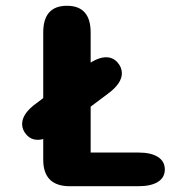

<svg xmlns="http://www.w3.org/2000/svg" viewBox="-20 -644 659 664"><path d="M110.5 -160.5Q87.5 -160.5 72 -177.5Q56.5 -194.5 56.5 -215Q56.5 -251.5 106 -287L280 -418.5Q318 -446 347 -446Q370 -446 385.8 -428.8Q401.5 -411.5 401.5 -390.5Q401.5 -355 352 -319L177.5 -188Q140 -160.5 110.5 -160.5ZM293.5 -116.5H458Q502.5 -116.5 526.2 -101.2Q550 -86 550 -58Q550 -30 526.2 -15Q502.5 0 458 0H221.5Q129.5 0 129.5 -92V-531.5Q129.5 -624 211.5 -624Q293.5 -624 293.5 -531.5Z"/></svg>

Font: Sono ExtraLight Monospace
Style: Bold
Weight: 700
Version: Version 2.112